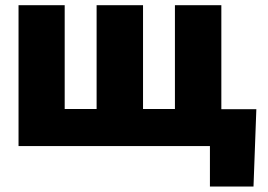

<svg xmlns="http://www.w3.org/2000/svg" viewBox="-20 -550 1008 723"><path d="M934.6 152.3H770.5V0H49.8V-530.3H223.6V-139.6H343.8V-530.3H518.6V-139.6H638.7V-530.3H813.5V-138.7H945.3Z"/></svg>

Font: Pretendard JP Black
Style: Regular
Weight: 900
Designer: Base glyphs from Inter by Rasmus Andersson; Hangeul glyphs from Noto Sans CJK(Source Han Sans) by Jang Soo-young and Kan
Foundry: Kil Hyung-jin
Version: Version 1.309